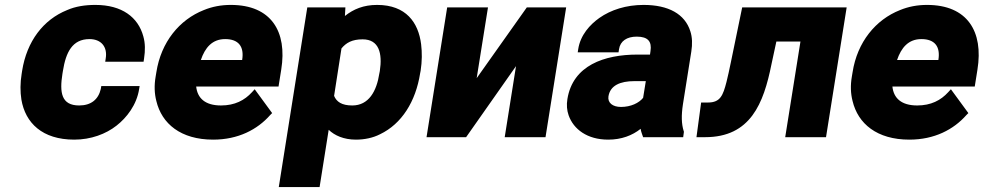

<svg xmlns="http://www.w3.org/2000/svg" viewBox="-20 -558 4001 781"><path d="M68 -257C62 -221 62 -185 67 -153C83 -58 152 10 282 10C350 10 411 -13 454 -47C495 -79 536 -131 546 -196L548 -208H392L390 -196C380 -153 350 -129 302 -129C229 -129 222 -182 234 -258L236 -270C248 -345 274 -399 344 -399C391 -399 418 -368 410 -320L408 -307H564L566 -320C571 -353 571 -382 563 -410C542 -488 476 -538 368 -538C326 -538 287 -532 253 -517C156 -478 89 -390 70 -270Z M613 -246C607 -211 608 -178 616 -147C638 -55 715 10 847 10C949 10 1027 -31 1079 -90L1087 -98L1016 -195L1005 -183C975 -150 935 -129 879 -129C814 -129 783 -159 778 -206H1113L1124 -275C1149 -430 1083 -538 919 -538C879 -538 843 -531 809 -517C710 -478 635 -387 616 -264ZM797 -314C814 -364 843 -399 896 -399C950 -399 974 -369 965 -314Z M1114 203H1280L1317 -30C1341 -7 1378 10 1428 10C1462 10 1497 3 1526 -12C1614 -54 1671 -145 1689 -260L1691 -270C1697 -309 1697 -345 1693 -378C1682 -466 1632 -538 1514 -538C1459 -538 1418 -521 1383 -493L1385 -528H1230ZM1339 -168 1369 -361C1388 -384 1412 -398 1455 -398C1522 -398 1536 -341 1525 -269L1523 -259C1512 -187 1480 -129 1413 -129C1370 -129 1349 -144 1339 -168Z M1715 0H1876L2079 -289L2033 0H2199L2283 -528H2123L1919 -240L1965 -528H1799Z M2288 -155C2284 -131 2286 -109 2293 -89C2313 -32 2369 10 2454 10C2508 10 2552 -7 2586 -34C2587 -23 2593 -10 2596 0H2759L2762 -22L2761 -25C2752 -54 2751 -88 2758 -134L2792 -348C2797 -379 2796 -407 2788 -431C2766 -501 2699 -538 2598 -538C2527 -538 2465 -518 2418 -485C2380 -458 2341 -416 2332 -358L2330 -345H2496L2498 -358C2503 -391 2530 -409 2570 -409C2616 -409 2632 -389 2626 -350L2624 -336H2573C2438 -336 2310 -292 2288 -155ZM2455 -166C2462 -210 2502 -228 2561 -228H2607L2596 -160C2579 -139 2546 -123 2506 -123C2472 -123 2451 -140 2455 -166Z M2832 -141 2813 0H2848C3033 0 3086 -137 3118 -296L3138 -389H3236L3174 0H3340L3424 -528H2999L2953 -305C2947 -273 2940 -246 2935 -224C2921 -170 2910 -141 2860 -141Z M3445 -246C3439 -211 3440 -178 3448 -147C3470 -55 3547 10 3679 10C3781 10 3859 -31 3911 -90L3919 -98L3848 -195L3837 -183C3807 -150 3767 -129 3711 -129C3646 -129 3615 -159 3610 -206H3945L3956 -275C3981 -430 3915 -538 3751 -538C3711 -538 3675 -531 3641 -517C3542 -478 3467 -387 3448 -264ZM3629 -314C3646 -364 3675 -399 3728 -399C3782 -399 3806 -369 3797 -314Z"/></svg>

Font: Asimov Pro
Style: UltObl
Weight: 900
Designer: Google
Version: Version 2.000980; 2014